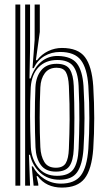

<svg xmlns="http://www.w3.org/2000/svg" viewBox="-20 -820 475 848"><path d="M48 0V-800H69.5V0ZM91 0V-800H112.8V-604.8L110.2 -473.5H115.2Q131 -521.8 162.5 -547.8Q194 -573.8 236.8 -572.8Q295.5 -571.2 319.9 -539.4Q344.2 -507.5 348.8 -440.5Q353.2 -365.2 353.2 -298.6Q353.2 -232 348.8 -161.8Q343.8 -91.8 320.5 -59Q297.2 -26.2 243 -26.2Q191.2 -26.2 157.2 -57.4Q123.2 -88.5 112.5 -136.5L107.8 -136.2L112.8 0ZM253.5 8.5Q183.8 8.5 146 -42.2H141.5L149 -7.8L149.2 0H128.5L120.2 -85.2H125.2Q142.2 -51.5 175.4 -30.2Q208.5 -9 248.8 -9Q310 -9 337.1 -45.1Q364.2 -81.2 370.2 -162.5Q374.5 -230.5 374.6 -297.5Q374.8 -364.5 370.2 -441Q364.8 -518.5 337.1 -554.5Q309.5 -590.5 245.5 -590.5Q207.2 -590.5 176.5 -572.4Q145.8 -554.2 128.8 -519H123.5L133 -643.5V-800H155.8V-678.8L138.5 -554H143.5Q163.8 -580.5 192.9 -594.4Q222 -608.2 253.5 -608.2Q324.8 -608.2 355.2 -567.9Q385.8 -527.5 391.8 -440Q396.2 -365.8 396.2 -297.9Q396.2 -230 391.8 -162.2Q385 -71.2 353.6 -31.4Q322.2 8.5 253.5 8.5ZM232.2 -43.5Q283 -43.5 303.8 -72Q324.5 -100.5 327.2 -163.2Q330 -227 330.5 -291.4Q331 -355.8 327.2 -441Q324.2 -501.2 303.1 -528.1Q282 -555 233.2 -555Q182 -555 151 -523.5Q120 -492 115.8 -434.8Q112.5 -373.2 112.8 -308.1Q113 -243 116.2 -169.8Q119 -118.8 148.2 -81.1Q177.5 -43.5 232.2 -43.5ZM226.8 -62Q181.8 -62 160.4 -91.2Q139 -120.5 136.8 -169.5Q134 -235 133.9 -302.6Q133.8 -370.2 136.5 -434.8Q138.8 -481 162.1 -509.6Q185.5 -538.2 230.2 -538.2Q273 -538.2 288.4 -513.5Q303.8 -488.8 305.8 -440.5Q308.5 -364.2 308.6 -300.4Q308.8 -236.5 305.8 -162.5Q303.5 -109.8 286.4 -85.9Q269.2 -62 226.8 -62ZM226.8 -79.2Q258.2 -79.2 270.4 -99.4Q282.5 -119.5 284.2 -162.5Q287 -228 287.5 -291.9Q288 -355.8 284.2 -440Q282.2 -482 271 -501.4Q259.8 -520.8 230 -520.8Q195.8 -520.8 177.9 -496.6Q160 -472.5 158.2 -434.5Q155.2 -369.2 155.2 -301.2Q155.2 -233.2 158.2 -170Q160.2 -130 175.8 -104.6Q191.2 -79.2 226.8 -79.2Z"/></svg>

Font: Big Shoulders Inline Display
Style: Bold
Weight: 700
Designer: Patric King
Foundry: XO Type Co
Version: Version 1.000